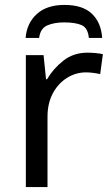

<svg xmlns="http://www.w3.org/2000/svg" viewBox="-20 -760 453 780"><path d="M335 -546Q350 -546 367.5 -544.5Q385 -543 398 -540L387 -459Q374 -462 358.5 -464Q343 -466 329 -466Q288 -466 252 -443.5Q216 -421 194.5 -380.5Q173 -340 173 -286V0H85V-536H157L167 -438H171Q197 -482 238 -514Q279 -546 335 -546ZM242 -740Q316 -740 353.5 -704Q391 -668 395 -606H341Q337 -647 311.5 -658Q286 -669 240 -669Q201 -669 172.5 -657Q144 -645 139 -606H84Q89 -666 129.5 -703Q170 -740 242 -740Z"/></svg>

Font: TSCustom
Style: Regular
Weight: 400
Designer: Monotype Design Team
Foundry: Monotype Imaging Inc.
Version: Version 2.004; ttfautohint (v1.8.3) -l 8 -r 50 -G 200 -x 14 